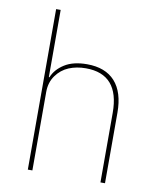

<svg xmlns="http://www.w3.org/2000/svg" viewBox="-83 -806 722 872"><g transform="rotate(10 278.0 -370.0)"><path d="M105 0V-740.2H126V-430.2H128.9Q144 -467.8 183.8 -492.9Q223.6 -518.1 287.1 -518.1Q372.1 -518.1 416.5 -468.8Q460.9 -419.4 460.9 -325.2V0H439.9V-320.8Q439.9 -499 285.2 -499Q242.2 -499 207 -484.4Q171.9 -469.7 148.9 -437.7Q126 -405.8 126 -361.8V0Z"/></g></svg>

Font: Anuphan Thin
Style: Regular
Weight: 250
Designer: Mike Abbink, Paul van der Laan, Pieter van Rosmalen, Mint Tantisuwanna
Foundry: Bold Monday; Cadson Demak
Version: Version 3.002;hotconv 1.0.109;makeotfexe 2.5.65596